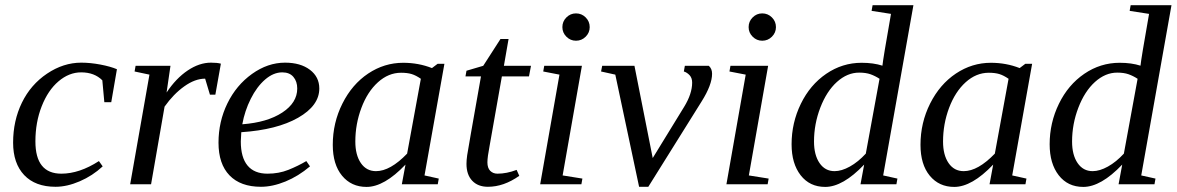

<svg xmlns="http://www.w3.org/2000/svg" viewBox="-20 -714 4560 744"><path d="M377.9 -69.3Q338.4 -32.7 289.1 -11.5Q239.7 9.8 195.3 9.8Q116.7 9.8 73.7 -35.6Q30.8 -81.1 30.8 -161.1Q30.8 -246.1 64.9 -316.2Q99.1 -386.2 162.4 -428.7Q225.6 -471.2 294.9 -471.2Q329.6 -471.2 368.7 -463.9Q407.7 -456.5 433.1 -445.8L411.1 -317.9H384.3L376.5 -402.8Q345.7 -433.6 294.4 -433.6Q247.6 -433.6 206.8 -398.9Q166 -364.3 141.6 -302.2Q117.2 -240.2 117.2 -166Q117.2 -41 217.8 -41Q287.6 -41 363.3 -89.8Z M797.4 -471.2Q821.8 -471.2 835.9 -467.3L814.5 -347.2H793.5L774.9 -409.2Q735.8 -409.2 694.1 -379.4Q652.3 -349.6 617.7 -300.8L565.4 0H484.4L559.1 -424.8L501.5 -437L505.4 -459H640.6L625.5 -355.5Q662.1 -410.6 707.3 -440.9Q752.4 -471.2 797.4 -471.2Z M1217.3 -371.1Q1217.3 -304.7 1135.3 -257.8Q1053.2 -210.9 915 -201.7L913.1 -166Q913.1 -104 939.2 -72.5Q965.3 -41 1016.6 -41Q1060.5 -41 1097.7 -55.9Q1134.8 -70.8 1167 -89.8L1181.2 -69.3Q1136.2 -31.2 1086.2 -10.7Q1036.1 9.8 991.2 9.8Q912.1 9.8 869.4 -34.4Q826.7 -78.6 826.7 -161.1Q826.7 -242.7 861.1 -313.2Q895.5 -383.8 956.5 -427.5Q1017.6 -471.2 1084.5 -471.2Q1144.5 -471.2 1180.9 -443.6Q1217.3 -416 1217.3 -371.1ZM918.9 -232.4Q1015.6 -239.7 1073.7 -277.8Q1131.8 -315.9 1131.8 -371.1Q1131.8 -398.4 1116.9 -416Q1102.1 -433.6 1073.7 -433.6Q1039.6 -433.6 1007.3 -405.8Q975.1 -377.9 951.7 -331.1Q928.2 -284.2 918.9 -232.4Z M1625 -34.2 1680.2 -22 1676.3 0H1537.1L1551.3 -76.2Q1468.8 10.3 1400.4 10.3Q1341.3 10.3 1305.4 -33.2Q1269.5 -76.7 1269.5 -152.8Q1269.5 -238.3 1306.9 -312.7Q1344.2 -387.2 1406.7 -429Q1469.2 -470.7 1542.5 -470.7Q1601.6 -470.7 1653.8 -450.2L1675.8 -466.8H1702.1ZM1610.8 -408.7Q1591.8 -421.9 1575.2 -427Q1558.6 -432.1 1534.2 -432.1Q1485.4 -432.1 1444.6 -395.3Q1403.8 -358.4 1380.4 -295.9Q1356.9 -233.4 1356.9 -165.5Q1356.9 -113.3 1378.4 -82Q1399.9 -50.8 1437 -50.8Q1492.2 -50.8 1557.6 -118.7Z M1868.7 -85Q1868.7 -63 1879.6 -52Q1890.6 -41 1907.7 -41Q1943.4 -41 1981.9 -55.7L1992.2 -32.7Q1932.1 9.8 1870.6 9.8Q1832 9.8 1809.8 -13.7Q1787.6 -37.1 1787.6 -79.1Q1787.6 -93.3 1790.3 -112.5Q1793 -131.8 1843.8 -418H1783.7L1787.6 -439.9L1852.5 -459L1919.4 -563H1950.7L1932.6 -459H2037.6L2029.8 -418H1924.8L1877.4 -149.9Q1868.7 -105 1868.7 -85Z M2160.2 -34.2 2236.8 -22 2232.9 0H2073.2L2147.9 -424.8L2085 -437L2088.9 -459H2234.9ZM2265.1 -608.9Q2265.1 -587.4 2249.5 -571.8Q2233.9 -556.2 2211.9 -556.2Q2190.4 -556.2 2174.8 -571.8Q2159.2 -587.4 2159.2 -608.9Q2159.2 -630.9 2174.8 -646.5Q2190.4 -662.1 2211.9 -662.1Q2233.9 -662.1 2249.5 -646.5Q2265.1 -630.9 2265.1 -608.9Z M2662.1 -394Q2662.1 -412.1 2651.9 -422.9Q2641.6 -433.6 2629.9 -437L2633.8 -459H2726.6Q2739.3 -447.8 2739.3 -428.2Q2739.3 -385.3 2698.7 -320.8L2492.2 9.8H2456.5L2364.3 -424.8L2309.1 -437L2313.5 -459H2438.5L2509.3 -101.6L2630.9 -299.8Q2662.1 -350.6 2662.1 -394Z M2881.8 -34.2 2958.5 -22 2954.6 0H2794.9L2869.6 -424.8L2806.6 -437L2810.5 -459H2956.5ZM2986.8 -608.9Q2986.8 -587.4 2971.2 -571.8Q2955.6 -556.2 2933.6 -556.2Q2912.1 -556.2 2896.5 -571.8Q2880.9 -587.4 2880.9 -608.9Q2880.9 -630.9 2896.5 -646.5Q2912.1 -662.1 2933.6 -662.1Q2955.6 -662.1 2971.2 -646.5Q2986.8 -630.9 2986.8 -608.9Z M3399.4 -459.5Q3401.4 -482.9 3432.6 -660.2L3357.4 -671.9L3361.3 -693.8H3519.5L3402.3 -34.2L3457.5 -22L3453.6 0H3314.5L3328.6 -76.2Q3246.1 10.3 3177.7 10.3Q3117.7 10.3 3082.5 -34.9Q3047.4 -80.1 3047.4 -154.8Q3047.4 -238.3 3083.3 -311.8Q3119.1 -385.3 3181.6 -428Q3244.1 -470.7 3318.8 -470.7Q3364.7 -470.7 3399.4 -459.5ZM3388.2 -408.7Q3371.1 -419.9 3353 -426.3Q3335 -432.6 3309.1 -432.6Q3263.2 -432.6 3223.1 -396.5Q3183.1 -360.4 3158.7 -296.9Q3134.3 -233.4 3134.3 -165.5Q3134.3 -113.3 3155.8 -82Q3177.2 -50.8 3213.9 -50.8Q3241.2 -50.8 3273.2 -68.6Q3305.2 -86.4 3335 -118.7Z M3902.3 -34.2 3957.5 -22 3953.6 0H3814.5L3828.6 -76.2Q3746.1 10.3 3677.7 10.3Q3618.7 10.3 3582.8 -33.2Q3546.9 -76.7 3546.9 -152.8Q3546.9 -238.3 3584.2 -312.7Q3621.6 -387.2 3684.1 -429Q3746.6 -470.7 3819.8 -470.7Q3878.9 -470.7 3931.2 -450.2L3953.1 -466.8H3979.5ZM3888.2 -408.7Q3869.1 -421.9 3852.5 -427Q3835.9 -432.1 3811.5 -432.1Q3762.7 -432.1 3721.9 -395.3Q3681.2 -358.4 3657.7 -295.9Q3634.3 -233.4 3634.3 -165.5Q3634.3 -113.3 3655.8 -82Q3677.2 -50.8 3714.4 -50.8Q3769.5 -50.8 3835 -118.7Z M4399.4 -459.5Q4401.4 -482.9 4432.6 -660.2L4357.4 -671.9L4361.3 -693.8H4519.5L4402.3 -34.2L4457.5 -22L4453.6 0H4314.5L4328.6 -76.2Q4246.1 10.3 4177.7 10.3Q4117.7 10.3 4082.5 -34.9Q4047.4 -80.1 4047.4 -154.8Q4047.4 -238.3 4083.3 -311.8Q4119.1 -385.3 4181.6 -428Q4244.1 -470.7 4318.8 -470.7Q4364.7 -470.7 4399.4 -459.5ZM4388.2 -408.7Q4371.1 -419.9 4353 -426.3Q4335 -432.6 4309.1 -432.6Q4263.2 -432.6 4223.1 -396.5Q4183.1 -360.4 4158.7 -296.9Q4134.3 -233.4 4134.3 -165.5Q4134.3 -113.3 4155.8 -82Q4177.2 -50.8 4213.9 -50.8Q4241.2 -50.8 4273.2 -68.6Q4305.2 -86.4 4335 -118.7Z"/></svg>

Font: Tinos
Style: Italic
Weight: 400
Italic angle: -16.333°
Designer: Steve Matteson
Foundry: Monotype Imaging Inc.
Version: Version 1.32